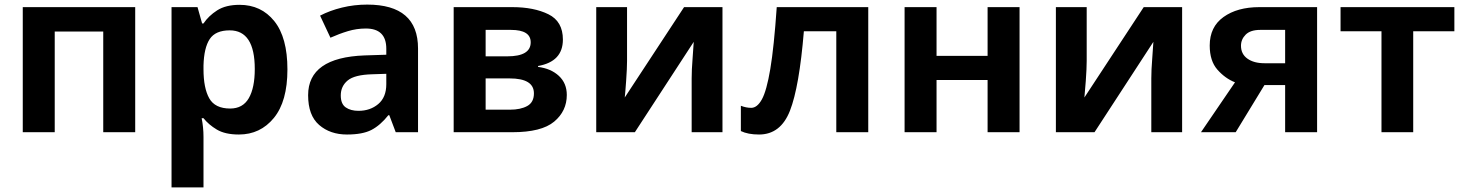

<svg xmlns="http://www.w3.org/2000/svg" viewBox="-20 -575 6367 835"><path d="M568 -544V0H429V-438H218V0H79V-544Z M979 -443Q1088 -443 1088 -275Q1088 -193 1062 -148Q1036 -103 981 -103Q915 -103 890 -147.5Q865 -192 865 -274V-290Q867 -367 892 -405Q917 -443 979 -443ZM1022 -554Q962 -554 924.5 -530Q887 -506 865 -473H859L839 -544H726V240H865V20Q865 -21 857 -61H865Q887 -33 923 -11.5Q959 10 1019 10Q1112 10 1171 -62Q1230 -134 1230 -273Q1230 -412 1173 -483Q1116 -554 1022 -554Z M1660 -254V-209Q1660 -152 1625 -122.5Q1590 -93 1539 -93Q1505 -93 1483.5 -108Q1462 -123 1462 -160Q1462 -200 1492 -225Q1522 -250 1599 -252ZM1577 -555Q1520 -555 1467 -542Q1414 -529 1372 -507L1417 -411Q1455 -428 1493 -439.5Q1531 -451 1571 -451Q1660 -451 1660 -363V-337L1566 -334Q1320 -325 1320 -161Q1320 -73 1368 -31.5Q1416 10 1489 10Q1557 10 1595.5 -10Q1634 -30 1669 -74H1673L1701 0H1798V-364Q1798 -555 1577 -555Z M2428 -403Q2428 -482 2365 -513Q2302 -544 2208 -544H1953V0H2208Q2335 0 2390 -46Q2445 -92 2445 -162Q2445 -213 2410.5 -245Q2376 -277 2320 -284V-288Q2428 -307 2428 -403ZM2288 -391Q2288 -330 2186 -330H2092V-445H2202Q2288 -445 2288 -391ZM2302 -169Q2302 -130 2273 -114Q2244 -98 2198 -98H2092V-234H2196Q2302 -234 2302 -169Z M2707 -544H2573V0H2741L2997 -393Q2996 -370 2992 -320.5Q2988 -271 2988 -234V0H3122V-544H2955L2697 -151Q2699 -167 2703 -222.5Q2707 -278 2707 -310Z M3756 0V-544H3358Q3346 -370 3330 -275Q3314 -180 3293.5 -143Q3273 -106 3247 -106Q3225 -106 3202 -115V-5Q3233 10 3281 10Q3375 10 3415.5 -93.5Q3456 -197 3476 -439H3617V0Z M4053 -544V-332H4275V-544H4414V0H4275V-227H4053V0H3914V-544Z M4706 -544H4572V0H4740L4996 -393Q4995 -370 4991 -320.5Q4987 -271 4987 -234V0H5121V-544H4954L4696 -151Q4698 -167 4702 -222.5Q4706 -278 4706 -310Z M5377 -376Q5377 -404 5397.5 -424.5Q5418 -445 5461 -445H5569V-300H5479Q5433 -300 5405 -320Q5377 -340 5377 -376ZM5354 0 5479 -205H5569V0H5708V-544H5457Q5361 -544 5301 -501Q5241 -458 5241 -377Q5241 -310 5274.5 -272Q5308 -234 5351 -217L5203 0Z M6305 -439H6126V0H5988V-439H5810V-544H6305Z"/></svg>

Font: Noto Sans UI
Style: Bold
Weight: 700
Designer: Monotype Design Team
Foundry: Monotype Imaging Inc.
Version: Version 1.901